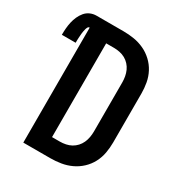

<svg xmlns="http://www.w3.org/2000/svg" viewBox="-219 -849 893 963"><g transform="rotate(30 228.0 -367.5)"><path d="M215 0H59V-666Q52 -666 48.5 -659.5Q45 -653 43.5 -646.5Q42 -640 40.5 -633Q39 -626 38.5 -619.5Q38 -613 37.5 -606Q37 -599 36.5 -592Q36 -585 36 -578.5Q36 -572 36 -565H-44Q-44 -584 -42.5 -602.5Q-41 -621 -37 -639Q-33 -657 -25.5 -674Q-18 -691 -6 -705.5Q6 -720 23 -727.5Q40 -735 59 -735H215Q246 -735 276.5 -730Q307 -725 335 -712Q363 -699 386 -677.5Q409 -656 423.5 -628.5Q438 -601 443.5 -570.5Q449 -540 449 -509V-226Q449 -195 443.5 -164.5Q438 -134 423.5 -106.5Q409 -79 386 -57.5Q363 -36 335 -23Q307 -10 276.5 -5Q246 0 215 0ZM170 -96H215Q232 -96 249 -99.5Q266 -103 280.5 -111Q295 -119 306.5 -131.5Q318 -144 325 -159.5Q332 -175 335 -192Q338 -209 338 -226V-509Q338 -526 335 -543Q332 -560 325 -575.5Q318 -591 306.5 -603.5Q295 -616 280.5 -624Q266 -632 249 -635.5Q232 -639 215 -639H170Z"/></g></svg>

Font: Iosevka Fixed
Style: Bold
Weight: 700
Monospace: yes
Designer: Belleve Invis
Foundry: Belleve Invis
Version: Version 32.3.0